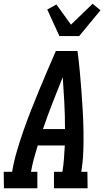

<svg xmlns="http://www.w3.org/2000/svg" viewBox="-42 -1008 562 1028"><path d="M-21 0 -22 -88H23Q32 -143 48 -197.5Q64 -252 83 -306.5Q102 -361 123 -414.5Q144 -468 166 -521.5Q188 -575 211 -628.5Q234 -682 257 -735H373Q380 -682 385 -628.5Q390 -575 394 -521.5Q398 -468 401 -414.5Q404 -361 405 -306.5Q406 -252 404 -197.5Q402 -143 393 -88H426L427 0H247V-88H292Q298 -123 300.5 -158.5Q303 -194 305 -229H160Q149 -194 139.5 -158.5Q130 -123 124 -88H158V0ZM188 -317H306Q306 -387 302.5 -456.5Q299 -526 294 -595Q266 -526 239 -456.5Q212 -387 188 -317ZM276 -815 211 -957 260 -984 338 -876 454 -988 496 -953 382 -815Z"/></svg>

Font: Iosevka Curly Slab Semibold
Style: Italic
Weight: 600
Italic angle: -9°
Monospace: yes
Designer: Belleve Invis
Foundry: Belleve Invis
Version: Version 22.1.2; ttfautohint (v1.8.4)